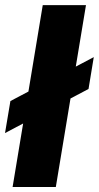

<svg xmlns="http://www.w3.org/2000/svg" viewBox="-47 -748 395 768"><path d="M296.9 -727.5 176.3 0H3.4L124 -727.5ZM-26.9 -215.8 -5.4 -343.8 328.1 -519.5 307.1 -392.1Z"/></svg>

Font: Inter Display Extra Bold
Style: Italic
Weight: 800
Italic angle: -9.39999°
Designer: Rasmus Andersson
Foundry: rsms
Version: Version 4.000;git-4fc901f